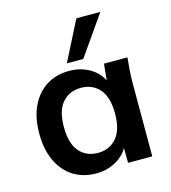

<svg xmlns="http://www.w3.org/2000/svg" viewBox="-113 -849 846 950"><g transform="rotate(-15 310.0 -373.5)"><path d="M263 10Q197 10 147 -21.5Q97 -53 69 -112Q41 -171 41 -253Q41 -335 69 -393.5Q97 -452 147 -483.5Q197 -515 263 -515Q327 -515 375.5 -483.5Q424 -452 440 -399H429L440 -505H560Q557 -474 554.5 -442Q552 -410 552 -379V0H428L427 -104H439Q423 -52 374 -21Q325 10 263 10ZM298 -86Q357 -86 393 -127.5Q429 -169 429 -253Q429 -337 393 -378Q357 -419 298 -419Q239 -419 203 -378Q167 -337 167 -253Q167 -169 202.5 -127.5Q238 -86 298 -86ZM263 -554 366 -757H489L347 -554Z"/></g></svg>

Font: Mulish ExtraLight
Style: Bold
Weight: 700
Version: Version 3.603